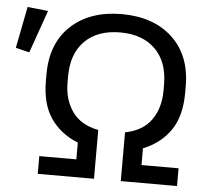

<svg xmlns="http://www.w3.org/2000/svg" viewBox="-57 -782 913 837"><g transform="rotate(5 399.5 -363.0)"><path d="M138.2 0V-77.6H300.3V-150.9Q224.1 -181.2 181.2 -243.4Q138.2 -305.7 138.2 -407.7V-435.1Q138.2 -571.8 221.2 -648.7Q304.2 -725.6 442.9 -725.6Q581.5 -725.6 664.6 -648.7Q747.6 -571.8 747.6 -435.1V-407.7Q747.6 -305.7 704.6 -243.4Q661.6 -181.2 585.4 -150.9V-77.6H747.6V0H501.5V-213.4Q579.1 -228.5 616 -281.2Q652.8 -334 652.8 -407.7V-435.1Q652.8 -534.7 596.9 -590.1Q541 -645.5 442.9 -645.5Q344.7 -645.5 288.8 -590.1Q232.9 -534.7 232.9 -435.1V-407.7Q232.9 -334 269.8 -281.2Q306.6 -228.5 384.3 -213.4V0ZM55.2 -524.4 -4.9 -539.1 30.8 -720.7 121.1 -711.4Z"/></g></svg>

Font: RobotoFlex
Style: Regular
Weight: 400
Designer: Berlow after Robertson
Foundry: Google
Version: Version 2.136